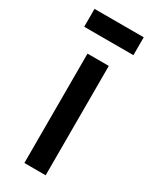

<svg xmlns="http://www.w3.org/2000/svg" viewBox="-180 -730 624 777"><g transform="rotate(30 132.0 -341.0)"><path d="M82.5 0V-511H182V0ZM16.5 -598.5V-682H246.5V-598.5Z"/></g></svg>

Font: Overpass Medium
Style: Regular
Weight: 500
Designer: Delve Withrington, Dave Bailey, Thomas Jockin
Foundry: Delve Fonts LLC
Version: Version 4.000